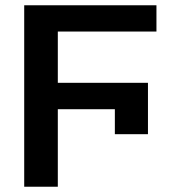

<svg xmlns="http://www.w3.org/2000/svg" viewBox="-20 -708 651 728"><path d="M415.5 -199.2V-293.9H199.2V0H71.8V-688H573.2V-588.4H199.2V-394H541V-199.2Z"/></svg>

Font: Arimo SemiBold
Style: Regular
Weight: 600
Designer: Steve Matteson
Foundry: Monotype Imaging Inc.
Version: Version 1.33